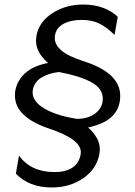

<svg xmlns="http://www.w3.org/2000/svg" viewBox="-20 -742 596 848"><path d="M348 -722Q270 -722 211 -683.5Q152 -645 141 -584Q139 -570 139 -564Q139 -534 154 -508.5Q169 -483 193 -464Q129 -452 93 -420.5Q57 -389 48 -344Q46 -336 46 -320Q46 -224 200 -173Q337 -127 337 -70Q337 -63 336 -59Q329 -21 299.5 -1.5Q270 18 221 18Q116 18 64 -55L50 25Q109 86 208 86Q289 86 348 45Q407 4 419 -62Q421 -76 421 -82Q421 -133 369 -179Q443 -195 477 -230Q511 -265 511 -318Q511 -419 354 -470Q282 -493 252 -518.5Q222 -544 222 -573Q222 -613 255 -633.5Q288 -654 342 -654Q386 -654 418.5 -638Q451 -622 486 -588L500 -668Q474 -693 435 -707.5Q396 -722 348 -722ZM434 -306Q434 -267 402 -242Q370 -217 320 -217Q230 -231 177 -262Q124 -293 124 -334Q124 -341 125 -345Q131 -379 161.5 -398.5Q192 -418 240 -424Q331 -407 382.5 -379.5Q434 -352 434 -306Z"/></svg>

Font: Geom Light
Style: Italic
Weight: 300
Italic angle: -10°
Version: Version 1.102